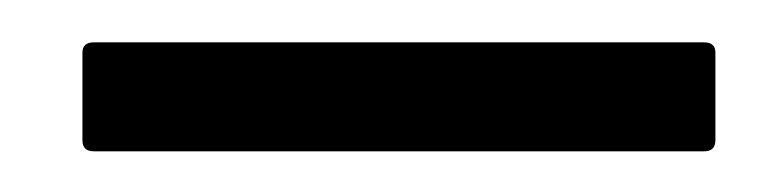

<svg xmlns="http://www.w3.org/2000/svg" viewBox="-20 -678 372 92"><path d="M24.9 -657.7H317.4Q322.8 -657.7 322.8 -652.8V-610.8Q322.8 -605.5 317.4 -605.5H24.9Q19.5 -605.5 19.5 -610.8V-652.8Q19.5 -657.7 24.9 -657.7Z"/></svg>

Font: Caudex
Style: Regular
Weight: 400
Version: Version 1.01